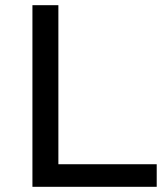

<svg xmlns="http://www.w3.org/2000/svg" viewBox="-20 -720 634 740"><path d="M105 -700H205V-87H584V0H105Z"/></svg>

Font: Montserrat Alternates Medium
Style: Regular
Weight: 500
Designer: Julieta Ulanovsky
Foundry: Julieta Ulanovsky
Version: Version 7.200